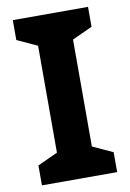

<svg xmlns="http://www.w3.org/2000/svg" viewBox="-82 -766 553 817"><g transform="rotate(-10 194.5 -357.0)"><path d="M357 0H32V-86L119 -126V-588L32 -628V-714H357V-628L270 -588V-126L357 -86Z"/></g></svg>

Font: Noto Sans Medefaidrin
Style: Bold
Weight: 700
Designer: Dalton Maag Ltd
Foundry: Dalton Maag Ltd
Version: Version 1.002; ttfautohint (v1.8.4.7-5d5b)